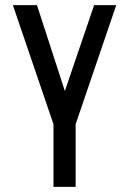

<svg xmlns="http://www.w3.org/2000/svg" viewBox="-20 -725 501 745"><path d="M187.8 -243 345.2 -705H431L273.5 -243ZM187.5 0V-243H273.5V0ZM187.5 -243 30 -705H123.5L273.5 -243Z"/></svg>

Font: Akshar Light
Style: Regular
Weight: 300
Designer: Tall Chai
Foundry: Tall Chai
Version: Version 1.100